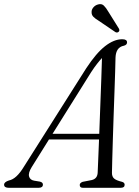

<svg xmlns="http://www.w3.org/2000/svg" viewBox="-54 -895 662 915"><path d="M97 -98.5Q80 -71 84.5 -54.2Q89 -37.5 108.5 -34L136 -29.5Q150.5 -26 150.5 -15.5Q150.5 0 130 0H-12Q-34.5 0 -34.5 -15Q-34.5 -27.5 -11.5 -35Q24 -41.5 59.5 -100L356.5 -569Q404 -641.5 446.5 -674.8Q489 -708 528.5 -708Q551.5 -708 551.5 -693Q551.5 -681 536 -677Q498.5 -670 496.5 -620.5Q496 -597 494.8 -553.8Q493.5 -510.5 491.5 -456Q489.5 -401.5 487.5 -343.2Q485.5 -285 483.8 -231Q482 -177 481 -135Q480 -93 479.5 -71Q479.5 -53 490 -44Q500.5 -35 527.5 -28.5Q540 -25 540 -14.5Q540 0 521 0H341Q326 0 326 -13.5Q326 -23.5 340 -28.5L383.5 -37Q410.5 -43.5 411.5 -73Q412.5 -95.5 414.2 -137Q416 -178.5 418 -230.5H179.5ZM380 -550.5 196.5 -257.5H419Q421.5 -322 424 -390.8Q426.5 -459.5 428.8 -519.8Q431 -580 432 -618.5Q422 -608 408.8 -591.2Q395.5 -574.5 380 -550.5ZM462.5 -839 512.5 -759Q514.5 -755.5 514.8 -751.2Q515 -747 511.5 -743.5Q504.5 -737.5 496 -742L415 -797Q400.5 -805.5 391.2 -814.8Q382 -824 382.5 -837.5Q382 -849 391 -859.8Q400 -870.5 414 -874Q430.5 -878.5 441 -868.2Q451.5 -858 462.5 -839Z"/></svg>

Font: Fraunces 72pt S050 Light
Style: Italic
Weight: 300
Italic angle: -16°
Version: Version 1.000; ttfautohint (v1.8.3)